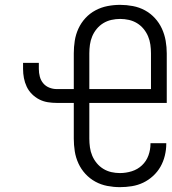

<svg xmlns="http://www.w3.org/2000/svg" viewBox="-20 -763 707 791"><path d="M474 8Q448 8 422 3Q396 -2 373 -14.5Q350 -27 332 -46.5Q314 -66 303 -90Q292 -114 288 -140Q284 -166 284 -192V-339H214Q195 -339 176.5 -342Q158 -345 141.5 -353.5Q125 -362 111.5 -375.5Q98 -389 90 -406Q82 -423 78.5 -441.5Q75 -460 75 -479V-504H140V-479Q140 -463 144 -447.5Q148 -432 158 -420Q168 -408 183 -402Q198 -396 214 -396H284V-543Q284 -569 288 -595Q292 -621 303 -645Q314 -669 332 -688.5Q350 -708 373.5 -720.5Q397 -733 423 -738Q449 -743 475 -743Q501 -743 527.5 -738Q554 -733 577 -720.5Q600 -708 618 -688.5Q636 -669 647 -645Q658 -621 662.5 -595Q667 -569 667 -543V-339H348V-192Q348 -174 350.5 -156Q353 -138 360 -121.5Q367 -105 378.5 -91Q390 -77 405.5 -67.5Q421 -58 438.5 -54Q456 -50 474 -50Q499 -50 523 -57.5Q547 -65 565 -82Q583 -99 591.5 -122.5Q600 -146 600 -171V-173H665V-170Q665 -146 659 -121.5Q653 -97 641 -76Q629 -55 610.5 -38Q592 -21 570 -10.5Q548 0 523.5 4Q499 8 474 8ZM348 -396H602V-543Q602 -561 599.5 -579Q597 -597 590 -613.5Q583 -630 571.5 -644Q560 -658 544.5 -667.5Q529 -677 511 -681Q493 -685 475 -685Q457 -685 439 -681Q421 -677 405.5 -667.5Q390 -658 378.5 -644Q367 -630 360 -613.5Q353 -597 350.5 -579Q348 -561 348 -543Z"/></svg>

Font: Iosevka Aile Light
Style: Regular
Weight: 300
Designer: Belleve Invis
Foundry: Belleve Invis
Version: Version 27.3.5; ttfautohint (v1.8.4)